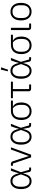

<svg xmlns="http://www.w3.org/2000/svg" viewBox="2006 -2816 821 4874"><g transform="rotate(-90 2417.0 -378.5)"><path d="M602 -50V0H552Q521 0 505.5 -14.5Q490 -29 483 -64L456 -201H452Q425 -87 378.5 -37.5Q332 12 253 12Q164 12 109 -60Q54 -132 54 -256Q54 -380 109 -452Q164 -524 253 -524Q334 -524 382 -474.5Q430 -425 454 -311H457L483 -405L521 -512H583L483 -259L544 -50ZM253 -39Q308 -39 341 -70.5Q374 -102 402 -186L427 -256L402 -331Q377 -412 343 -442.5Q309 -473 253 -473Q194 -473 154.5 -423.5Q115 -374 115 -287V-225Q115 -138 154.5 -88.5Q194 -39 253 -39Z M927 0H860L702 -462H648V-512H694Q744 -512 758 -469L828 -258L892 -61H896L965 -258L1059 -512H1114Z M1730 -50V0H1680Q1649 0 1633.5 -14.5Q1618 -29 1611 -64L1584 -201H1580Q1553 -87 1506.5 -37.5Q1460 12 1381 12Q1292 12 1237 -60Q1182 -132 1182 -256Q1182 -380 1237 -452Q1292 -524 1381 -524Q1462 -524 1510 -474.5Q1558 -425 1582 -311H1585L1611 -405L1649 -512H1711L1611 -259L1672 -50ZM1381 -39Q1436 -39 1469 -70.5Q1502 -102 1530 -186L1555 -256L1530 -331Q1505 -412 1471 -442.5Q1437 -473 1381 -473Q1322 -473 1282.5 -423.5Q1243 -374 1243 -287V-225Q1243 -138 1282.5 -88.5Q1322 -39 1381 -39Z M2300 -462H2153V-457Q2254 -403 2254 -250Q2254 -129 2193.5 -58.5Q2133 12 2031 12Q1929 12 1868.5 -58.5Q1808 -129 1808 -250Q1808 -372 1869 -442Q1930 -512 2041 -512H2300ZM2107 -462H2041Q1960 -462 1914.5 -413.5Q1869 -365 1869 -278V-222Q1869 -135 1912.5 -87Q1956 -39 2031 -39Q2106 -39 2149.5 -87Q2193 -135 2193 -222V-278Q2193 -393 2107 -462Z M2710 0H2600Q2570 0 2553.5 -17Q2537 -34 2537 -63V-462H2362V-512H2781V-462H2594V-50H2710Z M3403 -50V0H3353Q3322 0 3306.5 -14.5Q3291 -29 3284 -64L3257 -201H3253Q3226 -87 3179.5 -37.5Q3133 12 3054 12Q2965 12 2910 -60Q2855 -132 2855 -256Q2855 -380 2910 -452Q2965 -524 3054 -524Q3135 -524 3183 -474.5Q3231 -425 3255 -311H3258L3284 -405L3322 -512H3384L3284 -259L3345 -50ZM3054 -39Q3109 -39 3142 -70.5Q3175 -102 3203 -186L3228 -256L3203 -331Q3178 -412 3144 -442.5Q3110 -473 3054 -473Q2995 -473 2955.5 -423.5Q2916 -374 2916 -287V-225Q2916 -138 2955.5 -88.5Q2995 -39 3054 -39ZM3145 -759 3085 -586 3044 -592 3088 -769Z M3973 -462H3826V-457Q3927 -403 3927 -250Q3927 -129 3866.5 -58.5Q3806 12 3704 12Q3602 12 3541.5 -58.5Q3481 -129 3481 -250Q3481 -372 3542 -442Q3603 -512 3714 -512H3973ZM3780 -462H3714Q3633 -462 3587.5 -413.5Q3542 -365 3542 -278V-222Q3542 -135 3585.5 -87Q3629 -39 3704 -39Q3779 -39 3822.5 -87Q3866 -135 3866 -222V-278Q3866 -393 3780 -462Z M4257 -50V0H4155Q4125 0 4108.5 -17Q4092 -34 4092 -63V-512H4149V-50Z M4721.5 -59.5Q4661 12 4559 12Q4457 12 4396.5 -59.5Q4336 -131 4336 -256Q4336 -381 4396.5 -452.5Q4457 -524 4559 -524Q4661 -524 4721.5 -452.5Q4782 -381 4782 -256Q4782 -131 4721.5 -59.5ZM4721 -224V-288Q4721 -376 4677.5 -424.5Q4634 -473 4559 -473Q4484 -473 4440.5 -425Q4397 -377 4397 -288V-224Q4397 -136 4440.5 -87.5Q4484 -39 4559 -39Q4634 -39 4677.5 -87Q4721 -135 4721 -224Z"/></g></svg>

Font: IBM Plex Sans Light
Style: Regular
Weight: 300
Designer: Mike Abbink, Paul van der Laan, Pieter van Rosmalen
Foundry: Bold Monday
Version: Version 3.0